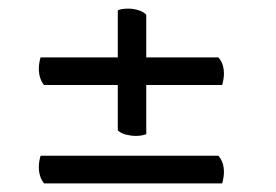

<svg xmlns="http://www.w3.org/2000/svg" viewBox="-20 -594 640 445"><path d="M82 -397Q70 -412 70 -435Q70 -447 74 -461H253V-570Q261 -574 277 -574Q289 -574 300.5 -570.5Q312 -567 319 -560V-461H486Q499 -447 499 -423Q499 -412 495 -397H319V-283Q308 -279 295 -279Q284 -279 272 -282Q260 -285 253 -292V-397ZM82 -169Q70 -184 70 -207Q70 -219 74 -233H486Q499 -219 499 -195Q499 -184 495 -169Z"/></svg>

Font: Petrona SemiBold
Style: Regular
Weight: 600
Designer: Ringo R. Seeber
Foundry: Ringo R. Seeber
Version: Version 2.001; ttfautohint (v1.8.3)